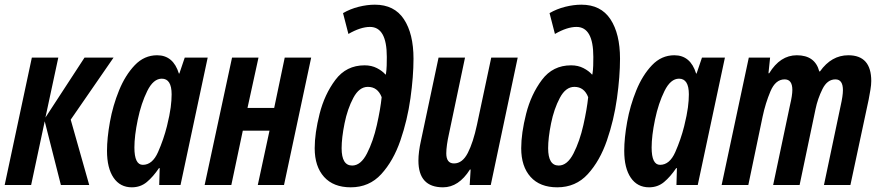

<svg xmlns="http://www.w3.org/2000/svg" viewBox="-26 -790 3760 820"><path d="M107 0 165 -272 234 0H355L276 -279L459 -544H335L168 -288L223 -544H110L-6 0Z M548 -160Q548 -210 562.5 -279.5Q577 -349 603 -401.5Q629 -454 665 -454Q707 -454 707 -387Q707 -362 703 -331Q699 -300 687 -251Q673 -195 649 -140.5Q625 -86 584 -86Q548 -86 548 -160ZM653 -72H656L654 0H745L861 -544H763L740 -476H738Q714 -554 645 -554Q590 -554 549.5 -511.5Q509 -469 482.5 -404Q456 -339 443.5 -269.5Q431 -200 431 -146Q431 -72 459 -31Q487 10 537 10Q574 10 601 -12.5Q628 -35 653 -72Z M962 0 1011 -232H1125L1075 0H1187L1303 -544H1190L1145 -329H1031L1078 -544H965L848 0Z M1740 -539Q1740 -646 1699 -708Q1658 -770 1575 -770Q1542 -770 1506 -761Q1470 -752 1439 -734L1462 -645Q1514 -675 1554 -675Q1626 -675 1626 -547Q1626 -529 1625.5 -510Q1625 -491 1622 -472H1620Q1607 -487 1584 -499Q1561 -511 1531 -511Q1453 -511 1406.5 -449Q1360 -387 1339 -304Q1318 -221 1318 -157Q1318 -79 1358 -34.5Q1398 10 1472 10Q1551 10 1602.5 -46.5Q1654 -103 1684 -190Q1714 -277 1727 -370.5Q1740 -464 1740 -539ZM1433 -157Q1433 -201 1445.5 -263Q1458 -325 1483 -372Q1508 -419 1545 -419Q1587 -419 1604 -375Q1599 -325 1583.5 -256Q1568 -187 1541.5 -135Q1515 -83 1478 -83Q1433 -83 1433 -157Z M1981 -66H1984L1980 0H2070L2185 -544H2072L2011 -257Q1995 -182 1972 -137Q1949 -92 1913 -92Q1880 -92 1880 -135Q1880 -151 1883 -172.5Q1886 -194 1891 -216L1960 -544H1847L1772 -190Q1761 -141 1761 -104Q1761 10 1866 10Q1933 10 1981 -66Z M2622 -539Q2622 -646 2581 -708Q2540 -770 2457 -770Q2424 -770 2388 -761Q2352 -752 2321 -734L2344 -645Q2396 -675 2436 -675Q2508 -675 2508 -547Q2508 -529 2507.5 -510Q2507 -491 2504 -472H2502Q2489 -487 2466 -499Q2443 -511 2413 -511Q2335 -511 2288.5 -449Q2242 -387 2221 -304Q2200 -221 2200 -157Q2200 -79 2240 -34.5Q2280 10 2354 10Q2433 10 2484.5 -46.5Q2536 -103 2566 -190Q2596 -277 2609 -370.5Q2622 -464 2622 -539ZM2315 -157Q2315 -201 2327.5 -263Q2340 -325 2365 -372Q2390 -419 2427 -419Q2469 -419 2486 -375Q2481 -325 2465.5 -256Q2450 -187 2423.5 -135Q2397 -83 2360 -83Q2315 -83 2315 -157Z M2757 -160Q2757 -210 2771.5 -279.5Q2786 -349 2812 -401.5Q2838 -454 2874 -454Q2916 -454 2916 -387Q2916 -362 2912 -331Q2908 -300 2896 -251Q2882 -195 2858 -140.5Q2834 -86 2793 -86Q2757 -86 2757 -160ZM2862 -72H2865L2863 0H2954L3070 -544H2972L2949 -476H2947Q2923 -554 2854 -554Q2799 -554 2758.5 -511.5Q2718 -469 2691.5 -404Q2665 -339 2652.5 -269.5Q2640 -200 2640 -146Q2640 -72 2668 -31Q2696 10 2746 10Q2783 10 2810 -12.5Q2837 -35 2862 -72Z M3170 0 3231 -292Q3243 -349 3264.5 -400Q3286 -451 3325 -451Q3358 -451 3358 -406Q3358 -383 3348 -341L3276 0H3389L3457 -324Q3466 -368 3486.5 -409.5Q3507 -451 3542 -451Q3574 -451 3574 -405Q3574 -381 3564 -337L3493 0H3606L3684 -365Q3688 -386 3691.5 -407Q3695 -428 3695 -444Q3695 -554 3597 -554Q3525 -554 3476 -485H3473Q3455 -554 3377 -554Q3306 -554 3259 -477H3256L3263 -544H3172L3056 0Z"/></svg>

Font: Noto Sans Display Condensed
Style: Bold Italic
Weight: 700
Width: 3
Designer: Monotype Design team
Foundry: Monotype Imaging Inc.
Version: 1.000